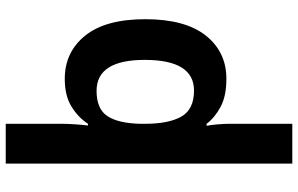

<svg xmlns="http://www.w3.org/2000/svg" viewBox="-205 -595 1040 670"><g transform="rotate(-90 315.0 -260.0)"><path d="M441 -275Q441 -103 334 -103Q268 -103 243 -147.5Q218 -192 218 -274V-291Q220 -368 245 -405.5Q270 -443 333 -443Q441 -443 441 -275ZM583 -273Q583 -412 525.5 -483Q468 -554 375 -554Q316 -554 278 -530.5Q240 -507 218 -473H212Q214 -488 216 -515Q218 -542 218 -564V-760H79V240H218V19Q218 3 216 -21Q214 -45 211 -59H218Q240 -30 277.5 -10Q315 10 375 10Q469 10 526 -62Q583 -134 583 -273Z"/></g></svg>

Font: Noto Sans UI
Style: Bold
Weight: 700
Designer: Monotype Design Team
Foundry: Monotype Imaging Inc.
Version: Version 1.901